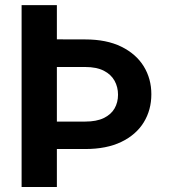

<svg xmlns="http://www.w3.org/2000/svg" viewBox="-20 -748 704 768"><path d="M66.4 -727.5H207.5V0H66.4ZM132.3 -590.8 320.8 -590.3Q406.2 -590.3 465.3 -561.3Q524.4 -532.2 554.9 -482.7Q585.4 -433.1 585.4 -371.1Q585.4 -308.1 554.9 -258.5Q524.4 -209 465.3 -180.4Q406.2 -151.9 320.8 -151.9H132.3V-261.7H320.8Q366.2 -261.7 395.3 -275.9Q424.3 -290 438.2 -314.2Q452.1 -338.4 452.1 -369.1Q452.1 -399.9 438.2 -425Q424.3 -450.2 395.3 -465.1Q366.2 -480 320.8 -480H132.3Z"/></svg>

Font: Inter Cardless
Style: Bold
Weight: 700
Designer: Rasmus Andersson
Foundry: rsms
Version: Version 4.001;git-9221beed3